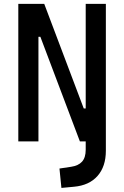

<svg xmlns="http://www.w3.org/2000/svg" viewBox="-20 -713 626 968"><path d="M289.6 234.4 279.8 136.7 338.4 127.9Q375 122.6 393.6 102.1Q412.1 81.5 412.1 42V0H382.8L183.6 -527.3H173.8V0H72.3V-693.4H203.1L402.3 -166H412.1V-693.4H513.7V46.9Q513.7 126.5 471.7 174.1Q429.7 221.7 353 228.5Z"/></svg>

Font: CaskaydiaMono NF
Style: Regular
Weight: 400
Designer: Aaron Bell
Foundry: Saja Typeworks
Version: Version 2111.001; ttfautohint (v1.8.4);Nerd Fonts 3.1.1